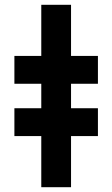

<svg xmlns="http://www.w3.org/2000/svg" viewBox="-20 -750 468 800"><path d="M152 30V-183H40V-299H152V-401H40V-517H152V-730H276V-517H388V-401H276V-299H388V-183H276V30Z"/></svg>

Font: Tektur Condensed SemiBold
Style: Regular
Weight: 600
Width: 3
Designer: Adam Jagosz
Foundry: Adam Jagosz
Version: Version 1.005;gftools[0.9.30]